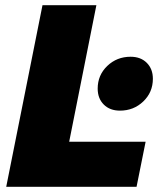

<svg xmlns="http://www.w3.org/2000/svg" viewBox="-20 -721 614 741"><path d="M247 -174H542L507 0H4L144 -701H352ZM570 -417Q570 -365 533 -329.5Q496 -294 443 -294Q404 -294 380.5 -317.5Q357 -341 357 -379Q357 -431 394 -466.5Q431 -502 484 -502Q523 -502 546.5 -478.5Q570 -455 570 -417Z"/></svg>

Font: Gontserrat ExtraBold
Style: Italic
Weight: 800
Italic angle: -11.3°
Designer: Julieta Ulanovsky
Foundry: Julieta Ulanovsky
Version: Version 6.001